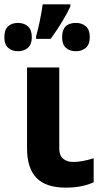

<svg xmlns="http://www.w3.org/2000/svg" viewBox="-47 -858 474 888"><path d="M227.1 -545.9V-170.9Q227.1 -139.2 244.9 -124Q262.7 -108.9 292 -108.9Q331.5 -108.9 386.2 -126V-15.1Q333 9.8 257.8 9.8Q165 9.8 121.6 -35.4Q78.1 -80.6 78.1 -170.9V-545.9ZM-26.9 -686Q-26.9 -720.7 -9.5 -736.3Q7.8 -752 36.1 -752Q64 -752 82 -736.3Q100.1 -720.7 100.1 -686Q100.1 -652.8 82 -637Q64 -621.1 36.1 -621.1Q7.8 -621.1 -9.5 -637Q-26.9 -652.8 -26.9 -686ZM240.2 -686Q240.2 -752 304.2 -752Q332 -752 350.1 -736.3Q368.2 -720.7 368.2 -686Q368.2 -652.8 350.1 -637Q332 -621.1 304.2 -621.1Q274.9 -621.1 257.6 -637Q240.2 -652.8 240.2 -686ZM120.1 -690.9Q127.4 -714.8 137 -760.7Q146.5 -806.6 150.4 -837.9H278.3V-828.1Q250 -765.6 187.5 -678.2H120.1Z"/></svg>

Font: Zoram GWebM
Style: Bold
Weight: 700
Foundry: Ascender Corporation
Version: Version 1.000